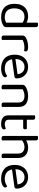

<svg xmlns="http://www.w3.org/2000/svg" viewBox="1361 -2056 708 3470"><g transform="rotate(90 1715.0 -321.0)"><path d="M470 -76Q470 -56 461.5 -45Q453 -34 435 -23Q415 -10 378 1.5Q341 13 293 13Q239 13 194 -1Q149 -15 116.5 -44.5Q84 -74 66.5 -119.5Q49 -165 49 -229Q49 -294 67 -340.5Q85 -387 115.5 -417Q146 -447 187.5 -461Q229 -475 276 -475Q308 -475 338 -467Q368 -459 390 -447V-648Q395 -650 405.5 -652.5Q416 -655 427 -655Q470 -655 470 -619ZM390 -375Q370 -389 344 -399Q318 -409 284 -409Q253 -409 225.5 -399.5Q198 -390 177 -368.5Q156 -347 143.5 -312Q131 -277 131 -227Q131 -135 175 -94Q219 -53 292 -53Q327 -53 349.5 -60.5Q372 -68 390 -79Z M702 -2Q697 0 687 2.5Q677 5 665 5Q622 5 622 -31V-370Q622 -393 630.5 -406.5Q639 -420 659 -433Q685 -450 729.5 -462.5Q774 -475 830 -475Q910 -475 910 -435Q910 -425 907 -416.5Q904 -408 899 -402Q889 -404 873 -406Q857 -408 841 -408Q795 -408 760 -398.5Q725 -389 702 -376Z M1051 -184Q1078 -53 1223 -53Q1265 -53 1299 -67Q1333 -81 1353 -97Q1377 -83 1377 -59Q1377 -45 1364.5 -32Q1352 -19 1330.5 -9Q1309 1 1280.5 7Q1252 13 1219 13Q1103 13 1035.5 -50Q968 -113 968 -234Q968 -291 984.5 -335.5Q1001 -380 1030.5 -411Q1060 -442 1101 -458.5Q1142 -475 1190 -475Q1235 -475 1273 -460Q1311 -445 1338.5 -417.5Q1366 -390 1381.5 -352.5Q1397 -315 1397 -270Q1397 -248 1387 -238.5Q1377 -229 1359 -227ZM1189 -410Q1128 -410 1088 -367.5Q1048 -325 1046 -246L1321 -284Q1316 -339 1282.5 -374.5Q1249 -410 1189 -410Z M1833 -301Q1833 -357 1801.5 -383Q1770 -409 1717 -409Q1677 -409 1646 -399Q1615 -389 1593 -376V-2Q1588 0 1578 2.5Q1568 5 1556 5Q1513 5 1513 -31V-372Q1513 -393 1521.5 -406.5Q1530 -420 1551 -433Q1577 -449 1620 -462Q1663 -475 1717 -475Q1808 -475 1860.5 -434Q1913 -393 1913 -305V-2Q1908 0 1897.5 2.5Q1887 5 1876 5Q1833 5 1833 -31V-301Z M2221 13Q2151 13 2107.5 -18Q2064 -49 2064 -121V-596Q2069 -598 2079.5 -600.5Q2090 -603 2102 -603Q2144 -603 2144 -567V-452H2308Q2311 -447 2314 -438.5Q2317 -430 2317 -420Q2317 -386 2287 -386H2144V-126Q2144 -86 2166.5 -69.5Q2189 -53 2230 -53Q2247 -53 2268 -59Q2289 -65 2303 -73Q2309 -67 2314 -58Q2319 -49 2319 -37Q2319 -15 2293 -1Q2267 13 2221 13Z M2517 -2Q2512 0 2502 2.5Q2492 5 2480 5Q2437 5 2437 -31V-648Q2442 -650 2452.5 -652.5Q2463 -655 2475 -655Q2517 -655 2517 -619V-439Q2541 -453 2573.5 -464Q2606 -475 2647 -475Q2689 -475 2723.5 -464Q2758 -453 2783 -430.5Q2808 -408 2822 -373.5Q2836 -339 2836 -293V-2Q2831 0 2820.5 2.5Q2810 5 2799 5Q2756 5 2756 -31V-291Q2756 -351 2723 -380Q2690 -409 2636 -409Q2601 -409 2570.5 -396.5Q2540 -384 2517 -366V-2Z M3043 -184Q3070 -53 3215 -53Q3257 -53 3291 -67Q3325 -81 3345 -97Q3369 -83 3369 -59Q3369 -45 3356.5 -32Q3344 -19 3322.5 -9Q3301 1 3272.5 7Q3244 13 3211 13Q3095 13 3027.5 -50Q2960 -113 2960 -234Q2960 -291 2976.5 -335.5Q2993 -380 3022.5 -411Q3052 -442 3093 -458.5Q3134 -475 3182 -475Q3227 -475 3265 -460Q3303 -445 3330.5 -417.5Q3358 -390 3373.5 -352.5Q3389 -315 3389 -270Q3389 -248 3379 -238.5Q3369 -229 3351 -227ZM3181 -410Q3120 -410 3080 -367.5Q3040 -325 3038 -246L3313 -284Q3308 -339 3274.5 -374.5Q3241 -410 3181 -410Z"/></g></svg>

Font: Baloo Bhai 2
Style: Regular
Weight: 400
Designer: Supriya Tembe, Noopur Datye and Ek Type
Foundry: Ek Type
Version: Version 1.640;PS 1.000;hotconv 16.6.51;makeotf.lib2.5.65220;